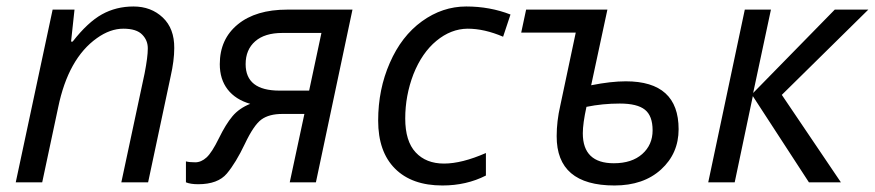

<svg xmlns="http://www.w3.org/2000/svg" viewBox="-20 -565 2711 595"><path d="M438 -414.1Q438.5 -439.5 420.9 -457.5Q403.3 -476.1 362.3 -476.1Q321.3 -476.1 280.3 -446.8Q191.4 -383.8 160.2 -231.9L110.8 0H28.8L143.1 -535.2H210.9L200.2 -436H205.1Q252 -496.1 295.9 -520.5Q339.8 -544.9 393.6 -544.9Q448.2 -544.9 484.4 -510.7Q520.5 -476.6 520 -416Q520 -377.4 508.8 -328.1L439 0H356L428.2 -337.9Q438 -388.7 438 -414.1Z M855 -462.9Q800.3 -462.9 770.8 -437Q741.2 -411.1 741.2 -366.2Q741.2 -284.2 846.2 -284.2H938L976.1 -462.9ZM855 -211.9Q814 -211.9 790.3 -194.8Q766.6 -177.7 738.8 -119.1Q710.9 -60.5 683.1 -27.3Q655.3 5.9 594.2 5.9Q570.3 5.9 556.2 0V-64.9Q566.4 -62 585 -62Q603.5 -62 620.1 -77.1Q636.7 -92.3 658.2 -136.2Q679.7 -180.2 700.4 -204.8Q721.2 -229.5 755.4 -243.2Q710 -256.3 685.5 -287.8Q661.1 -319.3 661.1 -366.2Q661.1 -443.8 717 -489.5Q772.9 -535.2 870.1 -535.2H1072.3L959 0H877.9L923.3 -211.9Z M1356 -58.1Q1411.1 -58.1 1485.8 -90.8V-21Q1425.3 9.8 1351.1 9.8Q1256.3 9.8 1204.1 -42.5Q1151.9 -94.7 1151.9 -191.4Q1151.9 -288.1 1188 -370.1Q1224.1 -453.1 1287.6 -499Q1351.1 -544.9 1424.8 -544.9Q1498 -544.9 1562 -520L1539.1 -451.2Q1481 -476.1 1429.2 -476.1Q1377.4 -475.6 1332.5 -438.5Q1287.6 -401.4 1261.2 -335Q1235.8 -268.6 1235.8 -197.8Q1235.8 -127.4 1268.1 -92.8Q1300.3 -58.1 1356 -58.1Z M1786.1 -151.9Q1786.1 -59.1 1882.3 -59.1Q1938 -59.1 1970.2 -87.6Q2002.4 -116.2 2002.4 -161.1Q2002.4 -206.1 1978.5 -225.1Q1954.6 -244.1 1900.9 -244.1Q1847.2 -244.1 1797.4 -233.9Q1786.1 -182.1 1786.1 -151.9ZM1919.4 -313Q2083 -313 2083 -164.6Q2083 -89.4 2028.6 -39.8Q1974.1 9.8 1884.3 9.8Q1704.6 9.8 1705.1 -143.1Q1705.1 -189.5 1716.3 -237.8L1764.2 -463.9H1595.2L1610.4 -535.2H1862.3L1812 -300.8Q1873 -313 1919.4 -313Z M2566.9 -535.2H2670.9L2402.8 -271L2585.9 0H2486.8L2313 -267.1L2256.8 0H2174.8L2288.1 -535.2H2369.1L2314 -276.9Z"/></svg>

Font: OpenSans-Italic
Style: Italic
Weight: 400
Italic angle: -12°
Foundry: Ascender Corporation
Version: Version 1.10